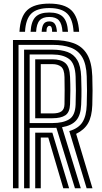

<svg xmlns="http://www.w3.org/2000/svg" viewBox="-20 -1016 548 1036"><path d="M50 0V-800H263Q330.8 -800 377.6 -782.8Q424.5 -765.5 449.9 -723.1Q475.2 -680.8 478 -605Q479.2 -563.5 479.4 -527.1Q479.5 -490.8 478 -449Q475.8 -386.5 455.2 -350.9Q434.8 -315.2 390.8 -293.8L479 0H447.5L353.8 -308.8Q404 -323.5 425 -356.9Q446 -390.2 448 -450Q449.5 -492.2 449.5 -526.8Q449.5 -561.2 448 -604Q445.8 -670.2 423.8 -707.2Q401.8 -744.2 361.4 -759.1Q321 -774 263 -774H80V0ZM110 0V-748H263Q310.2 -748 344.1 -735.6Q378 -723.2 396.9 -691.8Q415.8 -660.2 418 -603Q419.2 -571.2 419.6 -534.4Q420 -497.5 418 -451Q415.8 -395 391.6 -366.8Q367.5 -338.5 314.8 -329.5L416 0H384.5L284.2 -326.5Q279.2 -326.2 274 -326.1Q268.8 -326 263 -326H140V0ZM140 -352H263Q320.2 -352 353 -372.1Q385.8 -392.2 388 -452Q389.5 -492.2 389.5 -527.1Q389.5 -562 388 -602Q385.5 -673 353 -697.5Q320.5 -722 263 -722H140ZM170 -378V-696H263Q308.8 -696 332.4 -675.8Q356 -655.5 358 -601Q359.8 -559.8 359.6 -526.1Q359.5 -492.5 358 -453Q356.2 -409.5 332.4 -393.8Q308.5 -378 263 -378ZM200 -404H263Q296.8 -404 312.1 -415.5Q327.5 -427 328 -454Q328.8 -489 328.8 -528.6Q328.8 -568.2 328 -600Q327 -642.2 309.5 -656.1Q292 -670 263 -670H200ZM170 0V-300H262.5L353 0H321.5L240.5 -274H200V0ZM246 -996.5Q164 -996.5 126.6 -961.1Q89.2 -925.8 85 -844.5H115Q118.5 -913 149 -942.8Q179.5 -972.5 246 -972.5Q312 -972.5 342.5 -942.8Q373 -913 377 -844.5H407Q402 -925.8 364.6 -961.1Q327.2 -996.5 246 -996.5ZM246 -948.5Q194.8 -948.5 171.4 -924.4Q148 -900.2 145 -844.5H174.8Q177.2 -887.2 193.8 -905.9Q210.2 -924.5 246 -924.5Q281.5 -924.5 298 -905.9Q314.5 -887.2 317.2 -844.5H347Q343.8 -900.2 320.2 -924.4Q296.8 -948.5 246 -948.5ZM246 -900.5Q225.5 -900.5 216 -887.5Q206.5 -874.5 204.8 -844.5H230.8Q230.5 -861.5 235.1 -869Q239.8 -876.5 246 -876.5Q262.2 -876.5 261.2 -844.5H287.2Q285.2 -874.5 275.6 -887.5Q266 -900.5 246 -900.5Z"/></svg>

Font: Big Shoulders Inline Text Black
Style: Regular
Weight: 900
Designer: Patric King
Foundry: XO Type Co
Version: Version 1.000